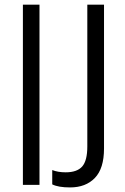

<svg xmlns="http://www.w3.org/2000/svg" viewBox="-20 -800 539 831"><path d="M357.9 -166V-779.8H430.2V-157.2Q430.2 -70.8 390.6 -29.8Q351.1 11.2 283.2 11.2Q232.4 11.2 206.1 -2V-64Q230.5 -54.2 264.2 -54.2Q313.5 -54.2 335.7 -79.3Q357.9 -104.5 357.9 -166ZM150.9 -779.8V0H79.1V-779.8Z"/></svg>

Font: Cooper Hewitt
Style: Book
Weight: 705
Designer: Village Type and Design LLC
Foundry: Cooper Hewitt Smithsonian Design Museum
Version: 1.000